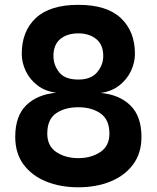

<svg xmlns="http://www.w3.org/2000/svg" viewBox="-20 -762 648 794"><path d="M304 12.5Q229.5 12.5 170.5 -11.5Q111.5 -35.5 77.2 -82Q43 -128.5 43 -196Q43 -282.5 88.8 -327Q134.5 -371.5 212.5 -378.5Q166.5 -384.5 134.8 -409Q103 -433.5 86.5 -468.2Q70 -503 70 -540Q70 -633 128.2 -687.5Q186.5 -742 304 -742Q422 -742 480 -687Q538 -632 538 -540Q538 -503 521.5 -468.2Q505 -433.5 473.5 -408.8Q442 -384 396.5 -377.5Q473 -371 519 -326.2Q565 -281.5 565 -196Q565 -128.5 530.5 -82Q496 -35.5 437 -11.5Q378 12.5 304 12.5ZM304 -433Q356 -433 381.5 -463Q407 -493 407 -530.5Q407 -577 378 -600.5Q349 -624 304 -624Q257.5 -624 229.2 -600.5Q201 -577 201 -530.5Q201 -493 224.8 -463Q248.5 -433 304 -433ZM304 -108Q356.5 -108 394.5 -133Q432.5 -158 432.5 -209.5Q432.5 -267 396 -292.8Q359.5 -318.5 304 -318.5Q248.5 -318.5 212 -293.5Q175.5 -268.5 175.5 -209.5Q175.5 -158 213.2 -133Q251 -108 304 -108Z"/></svg>

Font: Spline Sans SemiBold
Style: Regular
Weight: 600
Designer: Eben Sorkin, Mirko Velimirovic
Foundry: Sorkin Type
Version: Version 1.000; ttfautohint (v1.8.3)